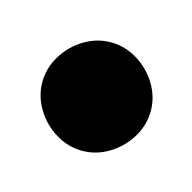

<svg xmlns="http://www.w3.org/2000/svg" viewBox="-36 -166 171 171"><g transform="rotate(15 50.0 -80.0)"><path d="M0 -80Q0 -67 7 -55.5Q14 -44 25.5 -37Q37 -30 50 -30Q63 -30 74.5 -37Q86 -44 93 -55.5Q100 -67 100 -80Q100 -93 93 -104.5Q86 -116 74.5 -123Q63 -130 50 -130Q37 -130 25.5 -123Q14 -116 7 -104.5Q0 -93 0 -80Z"/></g></svg>

Font: Linefont
Style: Regular
Weight: 400
Monospace: yes
Version: Version 3.002;gftools[0.9.33]